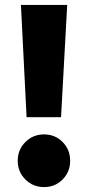

<svg xmlns="http://www.w3.org/2000/svg" viewBox="-20 -748 357 780"><path d="M65 -728H253L228 -272H88ZM159 12Q114 12 83 -19Q52 -50 52 -95Q52 -140 83 -171Q114 -202 159 -202Q204 -202 234.5 -171Q265 -140 265 -95Q265 -50 234.5 -19Q204 12 159 12Z"/></svg>

Font: Murecho ExtraBold
Style: Regular
Weight: 800
Designer: Neil Summerour
Foundry: Positype
Version: Version 1.010; ttfautohint (v1.8.3)